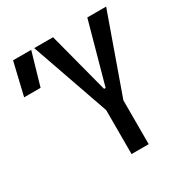

<svg xmlns="http://www.w3.org/2000/svg" viewBox="-161 -820 909 948"><g transform="rotate(-30 293.0 -346.5)"><path d="M326.2 -229.5 164.1 -693.4H271.5L362.3 -346.7H371.1L466.8 -693.4H574.2L409.2 -229.5ZM318.8 0V-341.8H416.5V0ZM-0.5 -507.8 43.5 -693.4H147L93.3 -507.8Z"/></g></svg>

Font: Cascadia Mono
Style: Regular
Weight: 400
Monospace: yes
Designer: Aaron Bell
Foundry: Saja Typeworks
Version: Version 2102.003